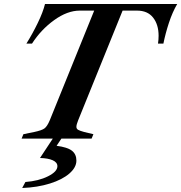

<svg xmlns="http://www.w3.org/2000/svg" viewBox="-20 -693 906 960"><path d="M97 -22 151 -33Q189 -41 202.5 -51Q216 -61 229 -92L451 -640H379Q317 -640 251 -592.5Q185 -545 140 -475H112Q142 -523 168.5 -577.5Q195 -632 205 -673H866Q842 -632 824.5 -578.5Q807 -525 797 -475H770Q773 -495 773 -514Q773 -570 745.5 -605Q718 -640 665 -640H593L371 -92Q362 -70 362 -59Q362 -49 370.5 -44Q379 -39 401 -33L447 -22L438 0H88ZM107 217Q173 212 220 188.5Q267 165 267 138Q267 119 244 108.5Q221 98 180 97L244 0H287L263 36Q317 43 339.5 60.5Q362 78 362 110Q362 144 327 174.5Q292 205 230 224.5Q168 244 91 247Z"/></svg>

Font: Ibarra Real Nova
Style: Bold Italic
Weight: 700
Italic angle: -22°
Designer: Jose Maria Ribagorda & Octavio Pardo
Foundry: Octavio Pardo
Version: Version 1.014